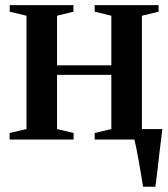

<svg xmlns="http://www.w3.org/2000/svg" viewBox="-20 -532 642 732"><path d="M525.5 180Q522 159 517.8 133.5Q513.5 108 509 82.2Q504.5 56.5 500 34.2Q495.5 12 492 -2L465 -40H599Q596.5 -20.5 593.8 2Q591 24.5 588.2 48.5Q585.5 72.5 582.8 95.8Q580 119 577.5 140.5Q575 162 572.5 180ZM16.5 0V-25L81 -40V-472L17 -487.5V-512.5H260V-487.5L197.5 -472V-283H404.5V-472L341 -487.5V-512.5H584.5V-487.5L521 -472V-40L585.5 -25V0H341V-25L404.5 -40V-246.5H197.5V-40L260.5 -25V0Z"/></svg>

Font: Merriweather 120pt SemiBold
Style: Regular
Weight: 600
Version: Version 2.100